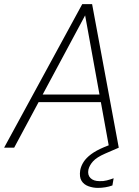

<svg xmlns="http://www.w3.org/2000/svg" viewBox="-30 -720 677 936"><path d="M-10 0 371 -700H419L549 0H502L385 -645L39 0ZM128 -222 148 -259H481L488 -222ZM447 196Q424 196 401.5 188Q379 180 367.5 161.5Q356 143 361 110Q365 89 377.5 69.5Q390 50 414 32Q438 14 476 -2L538 -27L549 0L482 29Q441 47 423.5 66.5Q406 86 401 107Q396 133 411 148Q426 163 455 163Q473 164 490.5 159.5Q508 155 524 149L518 184Q502 190 483.5 193Q465 196 447 196Z"/></svg>

Font: DM Sans 17pt ExtraLight
Style: Italic
Weight: 250
Italic angle: -10°
Version: Version 4.004;gftools[0.9.30]